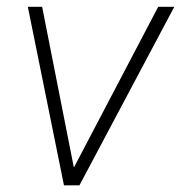

<svg xmlns="http://www.w3.org/2000/svg" viewBox="-20 -556 543 576"><path d="M502.9 -535.6 218.3 0H171.9L63.5 -535.6H106.4L201.2 -55.2H202.6L454.6 -535.6Z"/></svg>

Font: Inter Display Extra Light
Style: Italic
Weight: 200
Italic angle: -9.39999°
Designer: Rasmus Andersson
Foundry: rsms
Version: Version 4.000;git-4fc901f